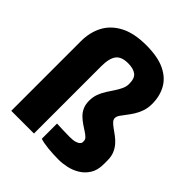

<svg xmlns="http://www.w3.org/2000/svg" viewBox="-211 -897 1035 1035"><g transform="rotate(45 306.5 -379.5)"><path d="M408 6Q364 6 325 2Q286 -2 263 -10V-126Q285 -125 310.5 -124Q336 -123 362 -123Q388 -123 403 -127.5Q418 -132 425 -139Q432 -146 432 -153V-162Q432 -173 422.5 -182.5Q413 -192 398 -201.5Q383 -211 365.5 -223Q348 -235 332.5 -250Q317 -265 307.5 -286Q298 -307 298 -335Q298 -364 307 -388Q316 -412 329.5 -433Q343 -454 356 -473.5Q369 -493 378 -512.5Q387 -532 387 -552Q387 -595 365.5 -611Q344 -627 304 -627Q254 -627 233.5 -600Q213 -573 213 -513V0H40V-531Q40 -598 67.5 -650.5Q95 -703 153.5 -734Q212 -765 305 -765Q393 -765 447 -739Q501 -713 526 -667.5Q551 -622 551 -563Q551 -532 542 -506.5Q533 -481 520 -460.5Q507 -440 493.5 -423Q480 -406 471 -392.5Q462 -379 462 -367Q462 -356 471.5 -345.5Q481 -335 496.5 -324Q512 -313 529.5 -300Q547 -287 562 -270Q577 -253 586.5 -230.5Q596 -208 596 -177V-150Q596 -103 577 -73Q558 -43 529 -25.5Q500 -8 467.5 -1Q435 6 408 6Z"/></g></svg>

Font: Exo Thin ExtraBold
Style: Regular
Weight: 800
Version: Version 2.000